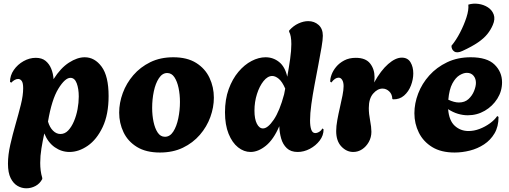

<svg xmlns="http://www.w3.org/2000/svg" viewBox="-20 -816 2749 1036"><path d="M122 200Q97 200 74.5 187Q52 174 37.5 145Q23 116 23 67Q23 20 35.5 -35Q48 -90 64 -145.5Q80 -201 92.5 -251Q105 -301 105 -340Q105 -369 97 -379.5Q89 -390 78 -390Q68 -390 58 -384Q48 -378 41 -370L34 -374Q34 -409 54.5 -438.5Q75 -468 107 -486Q139 -504 173 -504Q206 -504 226 -487.5Q246 -471 256.5 -445Q267 -419 269 -389Q307 -449 352 -478Q397 -507 437 -507Q491 -507 528.5 -456Q566 -405 566 -298Q566 -198 534 -130.5Q502 -63 453.5 -29.5Q405 4 355 4Q312 4 275.5 -21.5Q239 -47 219 -96Q210 -55 203.5 -15Q197 25 197 63Q197 84 199.5 104Q202 124 208 144V150Q195 175 171.5 187.5Q148 200 122 200ZM306 -93Q330 -93 348 -112Q366 -131 379 -161.5Q392 -192 398.5 -227Q405 -262 405 -295Q405 -337 394 -366.5Q383 -396 360 -396Q331 -396 295 -337.5Q259 -279 239 -160Q248 -129 266 -111Q284 -93 306 -93Z M843 7Q768 7 719 -23Q670 -53 646.5 -102.5Q623 -152 623 -208Q623 -261 642.5 -314Q662 -367 699.5 -410.5Q737 -454 791 -480.5Q845 -507 915 -507Q990 -507 1038.5 -476.5Q1087 -446 1110.5 -396Q1134 -346 1134 -289Q1134 -237 1115 -184.5Q1096 -132 1058.5 -88.5Q1021 -45 967 -19Q913 7 843 7ZM870 -78Q897 -78 915 -106Q933 -134 942 -177.5Q951 -221 951 -266Q951 -306 943.5 -341.5Q936 -377 921 -399.5Q906 -422 882 -422Q856 -422 837.5 -394Q819 -366 810 -323Q801 -280 801 -234Q801 -194 808.5 -158.5Q816 -123 831 -100.5Q846 -78 870 -78Z M1332 4Q1296 4 1264.5 -21Q1233 -46 1213.5 -94Q1194 -142 1194 -210Q1194 -280 1214 -335Q1234 -390 1266.5 -428.5Q1299 -467 1337.5 -487Q1376 -507 1413 -507Q1454 -507 1486 -481.5Q1518 -456 1530 -402Q1539 -452 1545.5 -497.5Q1552 -543 1552 -578Q1552 -624 1540 -645V-651Q1563 -677 1590.5 -689.5Q1618 -702 1643 -702Q1676 -702 1699 -681.5Q1722 -661 1722 -623Q1722 -602 1715 -561Q1708 -520 1698 -467.5Q1688 -415 1677.5 -359.5Q1667 -304 1660 -253.5Q1653 -203 1653 -166Q1653 -135 1659.5 -116.5Q1666 -98 1681 -98Q1692 -98 1703.5 -105.5Q1715 -113 1719 -123L1726 -118Q1726 -85 1705 -57.5Q1684 -30 1652 -13Q1620 4 1586 4Q1549 4 1527.5 -16.5Q1506 -37 1497 -69Q1488 -101 1487 -135Q1456 -63 1414.5 -29.5Q1373 4 1332 4ZM1399 -123Q1425 -123 1457 -170Q1489 -217 1513 -307L1519 -338Q1503 -375 1484.5 -390.5Q1466 -406 1449 -406Q1424 -406 1402 -378.5Q1380 -351 1366.5 -308.5Q1353 -266 1353 -219Q1353 -174 1366 -148.5Q1379 -123 1399 -123Z M1886 4Q1850 4 1822 -25.5Q1794 -55 1794 -109Q1794 -135 1800 -168Q1806 -201 1814 -235.5Q1822 -270 1828 -300.5Q1834 -331 1834 -351Q1834 -372 1826.5 -384.5Q1819 -397 1807 -397Q1788 -397 1768 -371L1762 -375Q1761 -391 1769 -413Q1777 -435 1794 -455.5Q1811 -476 1837.5 -490Q1864 -504 1900 -504Q1953 -504 1977 -473.5Q2001 -443 2001 -400Q2001 -393 2000.5 -385.5Q2000 -378 1999 -371Q2035 -436 2074.5 -470.5Q2114 -505 2148 -505Q2180 -505 2195 -480Q2210 -455 2210 -420Q2210 -388 2197.5 -355Q2185 -322 2160.5 -300.5Q2136 -279 2101 -280L2097 -282Q2096 -308 2080 -323Q2064 -338 2044 -338Q2017 -338 1993.5 -311Q1970 -284 1970 -233Q1970 -202 1977 -166Q1984 -130 1984 -105Q1984 -75 1970 -50Q1956 -25 1934 -10.5Q1912 4 1886 4Z M2433 7Q2360 7 2312 -22.5Q2264 -52 2240 -100.5Q2216 -149 2216 -205Q2216 -258 2236.5 -311.5Q2257 -365 2296.5 -409Q2336 -453 2392.5 -480Q2449 -507 2520 -507Q2608 -507 2648.5 -467.5Q2689 -428 2689 -372Q2689 -324 2663.5 -283.5Q2638 -243 2596 -218.5Q2554 -194 2504 -194Q2478 -194 2451 -202Q2424 -210 2398 -227Q2403 -165 2434 -137Q2465 -109 2508 -109Q2538 -109 2568 -120.5Q2598 -132 2623.5 -150.5Q2649 -169 2663 -190L2670 -185Q2670 -133 2648.5 -96.5Q2627 -60 2592 -37Q2557 -14 2515.5 -3.5Q2474 7 2433 7ZM2456 -263Q2488 -263 2508 -281.5Q2528 -300 2538 -325Q2548 -350 2548 -369Q2548 -392 2535 -407.5Q2522 -423 2499 -423Q2481 -423 2459.5 -410Q2438 -397 2421 -365.5Q2404 -334 2399 -278Q2431 -263 2456 -263ZM2475 -541Q2447 -528 2431.5 -538Q2416 -548 2416 -569Q2441 -599 2462.5 -640.5Q2484 -682 2497 -722.5Q2510 -763 2507 -791Q2533 -799 2561.5 -795Q2590 -791 2612.5 -776.5Q2635 -762 2644 -737.5Q2653 -713 2639 -681Q2628 -655 2609.5 -632Q2591 -609 2559 -587Q2527 -565 2475 -541Z"/></svg>

Font: Agbalumo
Style: Regular
Weight: 400
Designer: Raphael Alegbeleye
Foundry: Sorkin Type Co.
Version: Version 1.000; ttfautohint (v1.8.4)